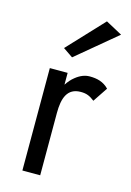

<svg xmlns="http://www.w3.org/2000/svg" viewBox="-112 -777 567 833"><g transform="rotate(15 171.5 -360.0)"><path d="M336 -680 262 -720 112 -560 156 -530ZM155 -460H75V0H155V-280C155 -346 171 -395 232 -395C259 -395 273 -388 294 -372L338 -438C314 -463 285 -470 252 -470C231 -470 210 -462 189 -445C176 -435 165 -422 155 -407Z"/></g></svg>

Font: Jost
Style: Regular
Weight: 400
Version: Version 3.710